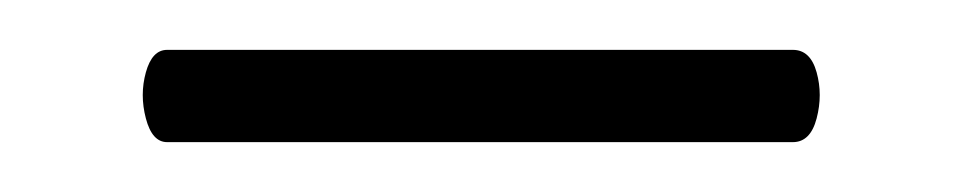

<svg xmlns="http://www.w3.org/2000/svg" viewBox="-20 -531 385 77"><path d="M47 -474Q41 -474 38.5 -483.5Q36 -493 38.5 -502Q41 -511 47 -511H298Q305 -511 307.5 -502Q310 -493 307.5 -483.5Q305 -474 298 -474Z"/></svg>

Font: Cormorant
Style: Bold
Weight: 700
Designer: Christian Thalmann (Catharsis Fonts)
Foundry: Catharsis Fonts
Version: Version 4.000